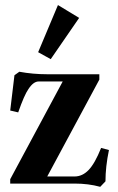

<svg xmlns="http://www.w3.org/2000/svg" viewBox="-20 -719 464 752"><path d="M178.7 -487.3 129.4 -514.6 207 -699.2 290 -648.9ZM372.6 12.7Q326.2 0 272.5 0H20V-17.1L225.6 -399.9H131.3Q110.8 -399.9 91.3 -370.1Q74.7 -346.2 51.3 -278.8L20 -286.1L36.6 -424.3L55.7 -438Q108.9 -428.2 164.6 -428.2H369.1V-407.2L165 -27.8H272Q302.7 -27.8 327.1 -53.2Q351.6 -78.6 376 -139.6L406.7 -131.3Q393.1 -65.9 393.1 -8.8Z"/></svg>

Font: Elstob 14pt
Style: Bold
Weight: 700
Designer: Peter S. Baker
Version: Version 1.015